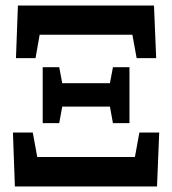

<svg xmlns="http://www.w3.org/2000/svg" viewBox="-20 -677 625 697"><path d="M34 0 27 -196H99L134 -4L74 -107H511L451 -4L486 -196H558L550 0ZM135 -230V-433H195L212 -343V-323L195 -230ZM176 -290V-375H409V-290ZM390 -230 373 -323V-343L390 -433H450V-230ZM38 -466 45 -657H539L547 -466H476L442 -653L501 -551H84L142 -653L109 -466Z"/></svg>

Font: Source Serif 4 18pt
Style: Bold
Weight: 700
Designer: Frank Grießhammer
Foundry: Adobe Systems Incorporated
Version: Version 4.004;hotconv 1.0.116;makeotfexe 2.5.65601